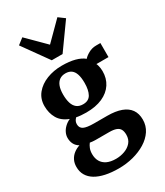

<svg xmlns="http://www.w3.org/2000/svg" viewBox="-272 -987 1170 1361"><g transform="rotate(-30 312.5 -306.0)"><path d="M281 267.5Q220.5 267.5 173 257.2Q125.5 247 92.2 227Q59 207 41.5 177.2Q24 147.5 24 108Q24 76.5 36.5 52Q49 27.5 70.8 10.8Q92.5 -6 119.5 -14.5Q95 -29 83.8 -51Q72.5 -73 72.5 -101Q72.5 -123 82.5 -144Q92.5 -165 110.8 -182.2Q129 -199.5 153.5 -210.5Q94.5 -233 69 -277.2Q43.5 -321.5 43.5 -378.5Q43.5 -437.5 77.8 -479.5Q112 -521.5 168.8 -543.8Q225.5 -566 292.5 -566Q354.5 -566 398.8 -554.2Q443 -542.5 471 -519.5Q483 -535 512 -551.5Q541 -568 576.5 -568H610.5V-453H511.5Q516 -444.5 518.5 -434Q521 -423.5 522.8 -412.2Q524.5 -401 524.5 -389Q525 -329.5 495.8 -284.8Q466.5 -240 411.5 -215.5Q356.5 -191 278.5 -191Q256.5 -191 236.2 -192.8Q216 -194.5 198.5 -198Q188.5 -188 183.2 -177.2Q178 -166.5 178 -152.5Q178 -122 203 -109.5Q228 -97 288.5 -97H394Q462 -97 507.8 -80.2Q553.5 -63.5 576.8 -30.5Q600 2.5 600 52Q600 102 573.5 142Q547 182 501.5 210Q456 238 399 252.8Q342 267.5 281 267.5ZM297.5 198.5Q334.5 198.5 368.2 186.2Q402 174 423.5 149.2Q445 124.5 445 86.5Q445 59.5 436 42.8Q427 26 405.8 18Q384.5 10 347.5 10H238Q225.5 10 214 8.8Q202.5 7.5 192.5 6Q181.5 20 173.8 39.2Q166 58.5 166 85Q166 120 180.5 145.2Q195 170.5 224 184.5Q253 198.5 297.5 198.5ZM288.5 -253Q334.5 -253 353.5 -287Q372.5 -321 372.5 -380Q372.5 -423 363.2 -451Q354 -479 335.2 -492.5Q316.5 -506 288 -506Q259 -506 239.2 -492.2Q219.5 -478.5 209.2 -451.5Q199 -424.5 199 -383.5Q199 -343.5 208 -314Q217 -284.5 236.8 -268.8Q256.5 -253 288.5 -253ZM251 -634.5 102.5 -842 151.5 -880 295.5 -736.5 438 -879 488 -842 339.5 -634.5Z"/></g></svg>

Font: Merriweather 28pt ExtraBold
Style: Regular
Weight: 800
Version: Version 2.100